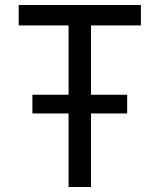

<svg xmlns="http://www.w3.org/2000/svg" viewBox="-20 -750 640 770"><path d="M255 0V-295H110V-370H255V-648H55V-730H545V-648H345V-370H490V-295H345V0Z"/></svg>

Font: Tiny
Style: Regular
Weight: 400
Designer: Philipp Nurullin, Konstantin Bulenkov
Foundry: JetBrains
Version: Version 2.251; ttfautohint (v1.8.4.7-5d5b)